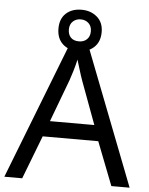

<svg xmlns="http://www.w3.org/2000/svg" viewBox="-59 -926 756 974"><g transform="rotate(5 319.5 -439.0)"><path d="M545 0 459 -221H176L91 0H0L279 -717H360L638 0ZM352 -517Q349 -525 342 -546Q335 -567 328.5 -589.5Q322 -612 318 -624Q311 -593 302 -563.5Q293 -534 287 -517L206 -301H432ZM317 -667Q268 -667 238 -695Q208 -723 208 -773Q208 -823 238 -850.5Q268 -878 317 -878Q364 -878 396 -850.5Q428 -823 428 -774Q428 -723 396.5 -695Q365 -667 317 -667ZM317 -717Q342 -717 357.5 -732Q373 -747 373 -773Q373 -799 357 -814Q341 -829 317 -829Q293 -829 277 -814Q261 -799 261 -773Q261 -747 275.5 -732Q290 -717 317 -717Z"/></g></svg>

Font: Noto Sans Test
Style: Regular
Weight: 400
Version: Version 1.002; ttfautohint (v1.8.4.7-5d5b)